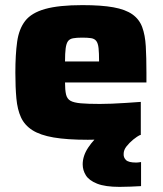

<svg xmlns="http://www.w3.org/2000/svg" viewBox="-20 -538 636 750"><path d="M323 8Q242 8 189.5 -1Q137 -10 106.5 -29.5Q76 -49 62 -79.5Q48 -110 44 -153.5Q40 -197 40 -254Q40 -325 47 -375Q54 -425 78.5 -456.5Q103 -488 156.5 -503Q210 -518 302 -518Q376 -518 423 -509.5Q470 -501 497 -482Q524 -463 535.5 -432Q547 -401 549.5 -357Q552 -313 552 -254V-216H234Q234 -186 238 -169Q242 -152 255 -144.5Q268 -137 295.5 -134.5Q323 -132 370 -132Q390 -132 416.5 -133Q443 -134 472.5 -136Q502 -138 530 -140V-11Q509 -5 474.5 -1Q440 3 400.5 5.5Q361 8 323 8ZM367 -280V-299Q367 -331 365 -350Q363 -369 356 -378Q349 -387 335.5 -389Q322 -391 301 -391Q279 -391 265.5 -388.5Q252 -386 245.5 -377Q239 -368 236.5 -349Q234 -330 234 -298H385ZM447 192Q391 192 359.5 179.5Q328 167 315.5 147Q303 127 303 104Q303 71 324.5 38.5Q346 6 380 -22L530 -12Q515 -5 500 7.5Q485 20 474 34Q463 48 463 63Q462 77 472 87Q482 97 512 97Q515 97 519.5 96.5Q524 96 531 95V189Q514 190 490.5 191Q467 192 447 192Z"/></svg>

Font: Saira SemiExpanded ExtraBold
Style: Regular
Weight: 800
Width: 6
Designer: Hector Gatti with collaboration of the Omnibus-Type team
Foundry: Omnibus-Type
Version: Version 1.101